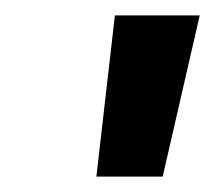

<svg xmlns="http://www.w3.org/2000/svg" viewBox="-20 -775 279 249"><path d="M105 -546 129 -755H239L191 -546Z"/></svg>

Font: DeepMind Sans
Style: Bold Italic
Weight: 700
Italic angle: -10°
Designer: Jonny Pinhorn / Modifications: Colophon Foundry
Foundry: Colophon Foundry
Version: Version 1.002; ttfautohint (v1.8.2)